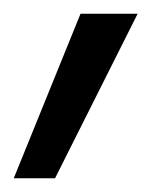

<svg xmlns="http://www.w3.org/2000/svg" viewBox="-31 -131 234 279"><path d="M169 -111H86L-11 128H49Z"/></svg>

Font: RazerF5
Style: Italic
Weight: 400
Foundry: Razer Inc.
Version: Version 2